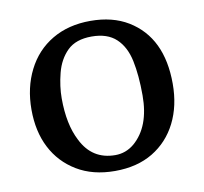

<svg xmlns="http://www.w3.org/2000/svg" viewBox="-64 -575 703 662"><g transform="rotate(-10 287.0 -244.0)"><path d="M424.8 -472.7Q535.2 -405.3 535.2 -243.2Q535.2 -166 505.4 -106.9Q475.6 -47.9 420.4 -14.6Q365.2 18.6 287.6 18.6Q210 18.6 154.3 -15.1Q98.6 -48.8 69.3 -106Q40 -163.1 40 -239.7Q40 -316.4 70.8 -377.4Q101.6 -438.5 158.7 -472.2Q215.8 -505.9 293 -505.9Q370.1 -505.9 424.8 -472.7ZM149.4 -259.8Q149.4 -168.9 179.7 -110.4Q216.8 -35.2 297.9 -35.2Q335 -35.2 364.3 -59.6Q425.8 -112.3 425.8 -221.7Q425.8 -292 415 -343.3Q404.3 -394.5 373.5 -423.3Q342.8 -452.1 287.6 -452.1Q232.4 -452.1 202.6 -422.9Q172.9 -393.6 161.1 -347.7Q149.4 -301.8 149.4 -259.8Z"/></g></svg>

Font: GenEi LateMin P v2
Style: Medium
Weight: 500
Designer: o_tamon (Modified)
Foundry: o_tamon / Adobe Systems Incorporated / FONT 910 / Philipp H. Poll
Version: Version 2.1;Original Version 1.004